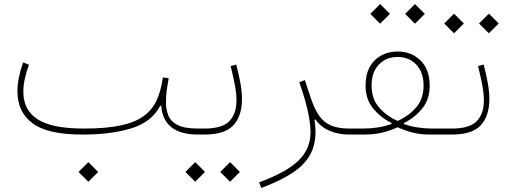

<svg xmlns="http://www.w3.org/2000/svg" viewBox="-20 -656 2470 936"><path d="M802.2 -274.9Q796.9 -244.6 793 -217Q789.1 -189.5 789.1 -157.2Q789.1 -121.6 800.8 -92.5Q812.5 -63.5 846.2 -46.4Q879.9 -29.3 945.8 -29.3H946.3V0H945.8Q776.4 0 766.1 -140.6H761.2Q719.7 -61 620.8 -30.5Q522 0 381.8 0Q211.4 0 138.2 -55.4Q64.9 -110.8 64.9 -210.4Q64.9 -242.7 72.3 -279.1Q79.6 -315.4 92.8 -351.6L121.1 -340.3Q107.9 -304.7 100.8 -271.5Q93.8 -238.3 93.8 -208Q93.8 -119.6 163.3 -74.5Q232.9 -29.3 388.7 -29.3Q495.1 -29.3 565.7 -43.9Q636.2 -58.6 678.7 -88.9Q721.2 -119.1 743.2 -166.3Q765.1 -213.4 773.9 -278.3ZM362.8 182.1 410.6 134.3 458.5 182.1 410.6 230Z M1131.8 -341.3Q1144 -294.4 1151.9 -251.7Q1159.7 -209 1159.7 -172.9Q1159.7 -91.3 1117.9 -45.7Q1076.2 0 976.1 0H946.3Q936.5 0 936.5 -14.6Q936.5 -29.3 946.3 -29.3H976.1Q1062.5 -29.3 1097.7 -64.9Q1132.8 -100.6 1132.8 -167Q1132.8 -201.7 1124.5 -243.9Q1116.2 -286.1 1104.5 -334ZM883.8 182.1 931.6 134.3 979.5 182.1 931.6 230ZM1053.7 182.1 1101.6 134.3 1149.4 182.1 1101.6 230Z M1439 -254.9 1466.3 -265.6 1495.6 -176.8Q1512.7 -125 1535.4 -92.3Q1558.1 -59.6 1593.5 -44.4Q1628.9 -29.3 1684.1 -29.3H1684.6V0H1684.1Q1627.9 0 1584.5 -19.3Q1541 -38.6 1518.1 -73.7L1513.2 -71.8Q1526.4 13.2 1503.4 73.2Q1480.5 133.3 1418.9 177.5Q1357.4 221.7 1253.9 260.3L1243.2 232.9Q1377 183.6 1435.3 126.7Q1493.7 69.8 1493.7 -10.7Q1493.7 -101.1 1439 -254.9Z M1785.2 -588.4 1833 -636.2 1880.9 -588.4 1833 -540.5ZM1955.1 -588.4 2002.9 -636.2 2050.8 -588.4 2002.9 -540.5ZM1762.2 -238.3Q1762.2 -318.4 1806.4 -361.6Q1850.6 -404.8 1918.5 -404.8Q1985.4 -404.8 2030 -361.3Q2074.7 -317.9 2074.7 -237.8Q2074.7 -171.4 2038.1 -126.7Q2001.5 -82 1949.2 -56.2V-51.3Q1979.5 -40.5 2014.9 -34.9Q2050.3 -29.3 2085.9 -29.3H2152.3V0H2077.6Q2032.2 0 1995.6 -8.8Q1959 -17.6 1918.5 -35.6Q1877.9 -17.6 1840.1 -8.8Q1802.2 0 1755.9 0H1684.6Q1674.8 0 1674.8 -14.6Q1674.8 -29.3 1684.6 -29.3H1751.5Q1824.2 -29.3 1888.7 -51.3L1889.2 -56.2Q1836.4 -82 1799.3 -127Q1762.2 -171.9 1762.2 -238.3ZM1918.5 -66.4Q1974.1 -91.8 2009.5 -133.3Q2044.9 -174.8 2044.9 -239.7Q2044.9 -303.7 2009.3 -341.1Q1973.6 -378.4 1918.5 -378.4Q1862.3 -378.4 1826.9 -341.1Q1791.5 -303.7 1791.5 -239.7Q1791.5 -174.8 1826.9 -133.3Q1862.3 -91.8 1918.5 -66.4Z M2337.9 -341.3Q2350.1 -294.4 2357.9 -251.7Q2365.7 -209 2365.7 -172.9Q2365.7 -91.3 2324 -45.7Q2282.2 0 2182.1 0H2152.3Q2142.6 0 2142.6 -14.6Q2142.6 -29.3 2152.3 -29.3H2182.1Q2268.6 -29.3 2303.7 -64.9Q2338.9 -100.6 2338.9 -167Q2338.9 -201.7 2330.6 -243.9Q2322.3 -286.1 2310.5 -334ZM2145.5 -541.5 2193.4 -589.4 2241.2 -541.5 2193.4 -493.7ZM2315.4 -541.5 2363.3 -589.4 2411.1 -541.5 2363.3 -493.7Z"/></svg>

Font: Estedad-FD Thin
Style: Regular
Weight: 100
Designer: Amin Abedi
Version: Version 7.3